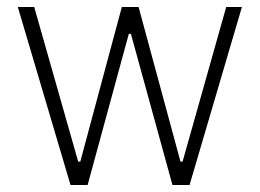

<svg xmlns="http://www.w3.org/2000/svg" viewBox="-20 -530 744 550"><path d="M182 0 31 -510H78L204 -67H210L329 -510H377L497 -67H503L628 -510H673L523 0H474L355 -433H349L231 0Z"/></svg>

Font: Saira SemiCondensed ExtraLight
Style: Regular
Weight: 250
Width: 4
Designer: Hector Gatti with collaboration of the Omnibus-Type team
Foundry: Omnibus-Type
Version: Version 1.101